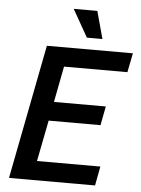

<svg xmlns="http://www.w3.org/2000/svg" viewBox="-60 -949 729 996"><g transform="rotate(5 304.5 -451.5)"><path d="M609 -700 589 -600H259L223 -413H493L474 -314H204L162 -100H492L473 0H25L161 -700ZM445 -760H364L283 -903H406Z"/></g></svg>

Font: MedMera Sans Semibold
Style: Italic
Weight: 600
Italic angle: -11°
Designer: Kasper Nordkvist
Foundry: UNCUT.wtf
Version: Version 1.300